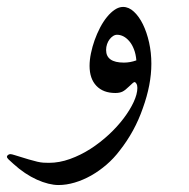

<svg xmlns="http://www.w3.org/2000/svg" viewBox="-93 -366 541 549"><path d="M291.5 -131.3Q288.6 -131.3 276.4 -119.1Q265.1 -107.9 257.1 -104Q249 -100.1 236.8 -100.1Q202.1 -100.1 182.6 -120.6Q163.1 -141.1 163.1 -177.7Q163.1 -194.3 167 -213.4Q170.9 -232.4 177.5 -251Q184.1 -269.5 193.1 -286.9Q202.1 -304.2 212.9 -317.4Q223.6 -330.6 235.4 -338.4Q247.1 -346.2 258.8 -346.2Q275.4 -346.2 290 -332.5Q304.7 -318.8 315.7 -296.4Q326.7 -273.9 333.3 -244.6Q339.8 -215.3 339.8 -183.6Q339.8 -124 315.4 -56.6Q292.5 9.8 249 64.9Q232.4 86.9 211.4 105Q190.4 123 167.5 136Q144.5 148.9 120.6 156Q96.7 163.1 74.2 163.1Q61 163.1 45.2 159.2Q29.3 155.3 12.5 147.7Q-4.4 140.1 -21.5 128.7Q-38.6 117.2 -54.7 102.5Q-64 94.2 -68.6 89.8Q-73.2 85.4 -73.2 82Q-73.2 79.6 -70.1 77.1Q-66.9 74.7 -63.5 74.7Q-59.6 74.7 -50.8 77.6Q-25.9 85.4 -11 89.8Q3.9 94.2 13.7 96.4Q23.4 98.6 30.5 99.1Q37.6 99.6 46.9 99.6Q76.7 99.6 107.2 88.6Q137.7 77.6 165.8 59.6Q193.8 41.5 218.3 18.8Q242.7 -3.9 260.7 -27.8Q278.8 -51.8 289.3 -74.5Q299.8 -97.2 299.8 -114.7Q299.8 -122.1 297.1 -126.7Q294.4 -131.3 291.5 -131.3ZM296.9 -193.4Q295.4 -211.4 290 -225.1Q284.7 -238.8 276.9 -248Q269 -257.3 260 -262Q251 -266.6 241.7 -266.6Q235.8 -266.6 230.2 -262.9Q224.6 -259.3 220.2 -253.4Q215.8 -247.6 213.1 -239.7Q210.4 -231.9 210.4 -223.1Q210.4 -187 261.2 -187Q279.3 -187 296.9 -193.4Z"/></svg>

Font: XB Niloofar
Style: Regular
Weight: 400
Designer: Behnam
Foundry: Irmug
Version: Version 7.201 2008